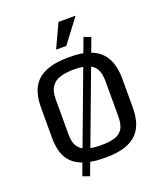

<svg xmlns="http://www.w3.org/2000/svg" viewBox="-185 -1098 1136 1317"><g transform="rotate(-20 382.5 -439.5)"><path d="M191.4 76.7 525.9 -818.4 576.7 -799.8 241.7 95.2ZM387.2 11.2Q295.9 11.2 237.1 -7.3Q178.2 -25.9 145.5 -59.6Q112.8 -93.3 99.6 -139.2Q86.4 -185.1 86.4 -239.7V-462.9Q86.4 -518.6 99.4 -565.7Q112.3 -612.8 145 -647.9Q177.7 -683.1 236.6 -702.6Q295.4 -722.2 387.2 -722.2Q475.1 -722.2 532 -701.7Q588.9 -681.2 620.6 -644.8Q652.3 -608.4 665.3 -560.3Q678.2 -512.2 678.2 -456.5V-247.1Q678.2 -192.9 665.3 -146Q652.3 -99.1 620.4 -63.7Q588.4 -28.3 531.5 -8.5Q474.6 11.2 387.2 11.2ZM387.2 -79.1Q447.3 -79.1 486.6 -91.3Q525.9 -103.5 544.9 -134.8Q564 -166 564 -224.1V-481.4Q564 -539.6 544.7 -572.3Q525.4 -605 486.1 -618.2Q446.8 -631.3 387.2 -631.3Q327.6 -631.3 286.1 -618.2Q244.6 -605 222.7 -572.5Q200.7 -540 200.7 -481.4V-224.1Q200.7 -166 222.4 -134.8Q244.1 -103.5 285.6 -91.3Q327.1 -79.1 387.2 -79.1ZM319.8 -800.8 399.9 -974.1H524.9L394 -800.8Z"/></g></svg>

Font: Monda Medium
Style: Regular
Weight: 500
Designer: Vernon Adams
Foundry: Vernon Adams
Version: Version 2.200